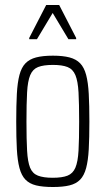

<svg xmlns="http://www.w3.org/2000/svg" viewBox="-20 -741 423 769"><path d="M192 8Q151 8 124.5 1.5Q98 -5 82 -21.5Q66 -38 58 -68Q50 -98 47.5 -143.5Q45 -189 45 -254Q45 -319 47.5 -365Q50 -411 58 -441Q66 -471 82 -487.5Q98 -504 124.5 -511Q151 -518 192 -518Q232 -518 258.5 -511Q285 -504 301 -487.5Q317 -471 325 -441Q333 -411 335.5 -365Q338 -319 338 -254Q338 -189 335.5 -143.5Q333 -98 325 -68Q317 -38 301 -21.5Q285 -5 258.5 1.5Q232 8 192 8ZM191 -29Q229 -29 250.5 -37.5Q272 -46 282 -69.5Q292 -93 294.5 -137.5Q297 -182 297 -254Q297 -326 294.5 -371Q292 -416 282 -440Q272 -464 250.5 -472.5Q229 -481 192 -481Q154 -481 132.5 -472.5Q111 -464 101 -440Q91 -416 88.5 -371Q86 -326 86 -254Q86 -182 88.5 -137.5Q91 -93 100.5 -69.5Q110 -46 132 -37.5Q154 -29 191 -29ZM97 -584V-589L165 -721H217L285 -589V-584H254L191 -689L128 -584Z"/></svg>

Font: Saira ExtraCondensed ExtraLight
Style: Regular
Weight: 250
Width: 2
Designer: Hector Gatti with collaboration of the Omnibus-Type team
Foundry: Omnibus-Type
Version: Version 1.101